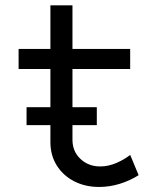

<svg xmlns="http://www.w3.org/2000/svg" viewBox="-20 -704 602 731"><path d="M357.4 7.8Q304.2 7.8 262.2 -13.9Q220.2 -35.6 196 -74.2Q171.9 -112.8 171.9 -163.1V-441.4H50.8V-517.6H171.9V-683.6H255.9V-517.6H475.6V-441.4H255.9V-171.9Q255.9 -127.4 286.4 -98.9Q316.9 -70.3 361.3 -70.3Q392.1 -70.3 422.6 -83.3Q453.1 -96.2 475.6 -114.3L507.8 -37.1Q475.6 -16.6 436.8 -4.4Q397.9 7.8 357.4 7.8ZM81.1 -227.5V-295.9H348.6V-227.5Z"/></svg>

Font: Reddit Mono
Style: Regular
Weight: 400
Monospace: yes
Designer: Stephen Hutchings
Foundry: Reddit
Version: Version 1.014; ttfautohint (v1.8.4.7-5d5b)